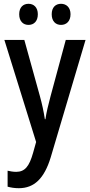

<svg xmlns="http://www.w3.org/2000/svg" viewBox="-20 -750 472 1010"><path d="M81 -675C81 -638 102 -619 130 -619C158 -619 179 -638 179 -675C179 -711 158 -730 130 -730C102 -730 81 -712 81 -675ZM252 -675C252 -638 273 -619 301 -619C329 -619 351 -638 351 -675C351 -711 329 -730 301 -730C273 -730 252 -712 252 -675ZM3 -540 170 -3 154 54C134 125 111 154 65 154C49 154 33 151 20 148V232C38 237 57 240 79 240C160 240 213 189 247 77L430 -540H326L246 -244C234 -199 224 -158 219 -123H216C210 -163 201 -204 190 -244L108 -540Z"/></svg>

Font: Noto Sans Tamil Condensed Medium
Style: Regular
Weight: 500
Width: 3
Designer: Jelle Bosma - Monotype Design Team
Foundry: Monotype Imaging Inc.
Version: Version 2.004